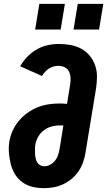

<svg xmlns="http://www.w3.org/2000/svg" viewBox="-20 -972 558 1000"><path d="M209 8Q178 8 149 1Q120 -6 97 -22.5Q74 -39 58.5 -64Q43 -89 36 -117.5Q29 -146 26.5 -176Q24 -206 29 -237Q34 -265 46.5 -292.5Q59 -320 78.5 -343Q98 -366 123 -384Q148 -402 175.5 -413Q203 -424 231.5 -428.5Q260 -433 288 -433Q299 -433 309 -432.5Q319 -432 329 -431L345 -529Q348 -547 347.5 -564.5Q347 -582 340.5 -597Q334 -612 319 -620.5Q304 -629 286 -629Q273 -629 260 -626Q247 -623 235.5 -615.5Q224 -608 214.5 -597.5Q205 -587 199 -576L85 -627Q100 -653 122 -676Q144 -699 171 -714.5Q198 -730 227.5 -736.5Q257 -743 286 -743Q317 -743 347.5 -737.5Q378 -732 403.5 -718Q429 -704 447.5 -681.5Q466 -659 475.5 -631.5Q485 -604 485 -573Q485 -542 480 -510L425 -175Q421 -151 412.5 -126.5Q404 -102 389 -80Q374 -58 353 -40.5Q332 -23 308 -12Q284 -1 259 3.5Q234 8 209 8ZM211 -106Q226 -106 241 -114Q256 -122 266.5 -135Q277 -148 282 -163.5Q287 -179 290 -194L310 -318Q305 -319 300.5 -319Q296 -319 291 -319Q270 -319 248 -313Q226 -307 208 -293Q190 -279 178.5 -259Q167 -239 164 -218Q162 -206 162 -194Q162 -182 162.5 -170.5Q163 -159 165.5 -147.5Q168 -136 173.5 -126.5Q179 -117 189 -111.5Q199 -106 211 -106ZM496 -818H363L385 -952H518ZM296 -818H163L185 -952H318Z"/></svg>

Font: Iosevka SS04 Heavy
Style: Italic
Weight: 900
Italic angle: -9°
Monospace: yes
Designer: Belleve Invis
Foundry: Belleve Invis
Version: Version 19.0.0; ttfautohint (v1.8.4)